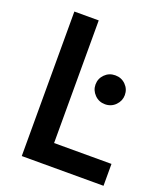

<svg xmlns="http://www.w3.org/2000/svg" viewBox="-131 -787 743 874"><g transform="rotate(20 240.5 -350.0)"><path d="M78 -700H196V-106H474V0H78ZM282 -421Q282 -450 302.5 -470.5Q323 -491 353 -491Q383 -491 403.5 -470.5Q424 -450 424 -421Q424 -393 403.5 -372Q383 -351 353 -351Q323 -351 302.5 -372Q282 -393 282 -421Z"/></g></svg>

Font: Jost* Medium
Style: Regular
Weight: 500
Version: Version 3.7